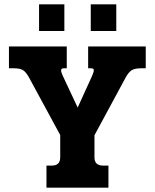

<svg xmlns="http://www.w3.org/2000/svg" viewBox="-20 -860 709 880"><path d="M159 -840H275V-718H159ZM396 -840H513V-718H396ZM193 -101H216Q237 -101 246.5 -110.5Q256 -120 256 -140V-241L114 -503Q100 -529 86 -538Q72 -547 44 -547H21V-647H286V-547H272Q260 -547 260 -537Q260 -530 268 -512L336 -367L402 -512Q410 -531 410 -538Q410 -547 398 -547H384V-647H648V-547H626Q598 -547 583.5 -538Q569 -529 555 -503L413 -240V-138Q413 -101 453 -101H477V0H193Z"/></svg>

Font: Pridi SemiBold
Style: Regular
Weight: 600
Designer: Katatrad Team
Foundry: CadsonDemak
Version: Version 1.001